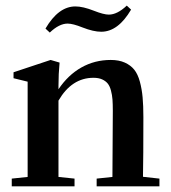

<svg xmlns="http://www.w3.org/2000/svg" viewBox="-20 -658 603 678"><path d="M337.4 -545.9Q310.1 -545.9 271.5 -561Q237.3 -574.7 218.8 -574.7Q189 -574.7 155.8 -543L140.6 -557.1Q186.5 -635.3 246.1 -635.3Q272.9 -635.3 311.5 -620.1Q346.2 -606.4 364.3 -606.4Q394 -606.4 427.7 -638.2L442.9 -624Q397 -545.9 337.4 -545.9ZM21.5 0V-27.3L77.6 -33.2V-369.6L27.8 -381.8V-402.8L158.7 -446.3L190.4 -437Q186.5 -397.9 186.5 -354.5V-342.8Q220.2 -393.1 267.3 -419.7Q314.5 -446.3 371.1 -446.3Q399.9 -446.3 420.7 -437Q441.4 -427.7 454.1 -411.9Q466.8 -396 473.9 -369.6Q481 -343.3 483.6 -314.2Q486.3 -285.2 486.3 -244.1Q486.3 -102.1 484.9 -33.7L543 -27.3V0H321.3V-27.3L377 -33.2Q378.4 -260.3 378.4 -266.6Q378.4 -290.5 377.2 -306.6Q376 -322.8 371.8 -338.4Q367.7 -354 360.4 -363Q353 -372.1 340.6 -377.7Q328.1 -383.3 310.1 -383.3Q233.4 -383.3 186.5 -302.7V-33.2L243.2 -27.3V0Z"/></svg>

Font: Elstob SemiBold
Style: Regular
Weight: 600
Designer: Peter S. Baker
Version: Version 1.015